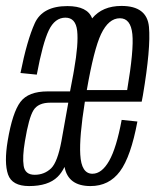

<svg xmlns="http://www.w3.org/2000/svg" viewBox="-28 -623 528 647"><path d="M70 4Q12.5 4 -1 -35.2Q-14.5 -74.5 -2 -149Q14 -244 40.8 -279.5Q67.5 -315 132.5 -315H208Q213.5 -346 219 -373L221.5 -387.5Q237 -475.5 232 -519.5Q227 -563.5 192.5 -563.5Q157 -563.5 136.5 -521Q116 -478.5 96 -371.5L41 -377Q63 -487 89.2 -544.8Q115.5 -602.5 199 -602.5Q267 -602.5 282.5 -561Q317 -603 381.5 -603Q467.5 -603 474 -532.2Q480.5 -461.5 453.5 -301.5Q451.5 -289.5 449.5 -280.5H258Q239 -161.5 242.5 -102Q246 -37.5 283.5 -37.5Q315 -37.5 339.8 -81Q364.5 -124.5 382 -219L435 -213.5Q413 -95 376.2 -45.5Q339.5 4 277 4Q201.5 4 189.5 -60.5Q179 -39.5 166 -27Q134.5 4 70 4ZM264.5 -319.5H400.5Q423.5 -456 418 -508Q412.5 -561.5 376 -561.5Q338 -561.5 312.5 -508Q288.5 -457.5 264.5 -319.5ZM179 -147.5 201.5 -273.5Q201.5 -275.5 202 -277H141.5Q100.5 -277 84.8 -251.5Q69 -226 56 -147Q47 -94 51.8 -64Q56.5 -34 89 -34Q121.5 -34 144.5 -56Q166 -77.5 179 -147.5Z"/></svg>

Font: Anybody Condensed Light
Style: Italic
Weight: 300
Width: 3
Italic angle: -10°
Designer: Tyler Finck
Foundry: Etcetera Type Company
Version: Version 1.010; ttfautohint (v1.8.3) -l 8 -r 50 -G 200 -x 14 